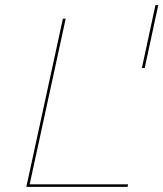

<svg xmlns="http://www.w3.org/2000/svg" viewBox="-20 -731 639 751"><path d="M588 -711H599L546 -465H535ZM237 -658 96 -10H481L479 0H83L226 -658Z"/></svg>

Font: EauTestInfant Hairline
Style: Italic
Weight: 250
Italic angle: -12°
Designer: Christian Thalmann (Catharsis Fonts)
Version: Version 0.001;PS 000.001;hotconv 1.0.88;makeotf.lib2.5.64775